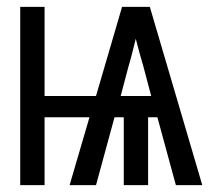

<svg xmlns="http://www.w3.org/2000/svg" viewBox="-20 -540 640 560"><path d="M39 0V-520H110V-260H260L336 -520H417L570 0H493L439 -198H412V0H341V-198H314L260 0H183L241 -198H110V0ZM332 -260H421L398 -347Q392 -367 386.5 -387Q381 -407 376 -427Q371 -407 366 -387Q361 -367 355 -347Z"/></svg>

Font: Iosevka Extended
Style: Regular
Weight: 400
Width: 7
Monospace: yes
Designer: Belleve Invis
Foundry: Belleve Invis
Version: Version 32.5.0; ttfautohint (v1.8.4)